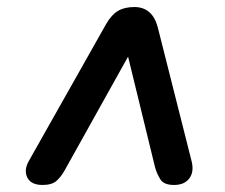

<svg xmlns="http://www.w3.org/2000/svg" viewBox="-20 -657 640 546"><path d="M101 -131Q68 -131 57.5 -152.5Q47 -174 63 -201L282 -589Q297 -615 315.5 -626Q334 -637 362 -637Q414 -637 429 -578L524 -202Q533 -170 519 -150.5Q505 -131 475 -131Q446 -131 436 -147Q426 -163 421 -181L322 -587H395L163 -171Q154 -155 141 -143Q128 -131 101 -131Z"/></svg>

Font: Nunito ExtraLight ExtraBold
Style: Italic
Weight: 800
Italic angle: -9°
Version: Version 3.602